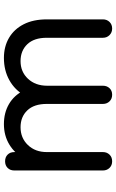

<svg xmlns="http://www.w3.org/2000/svg" viewBox="174 -766 593 981"><g transform="rotate(-90 470.5 -275.5)"><path d="M815 1Q795 1 781.5 -12.5Q768 -26 768 -46V-333Q768 -398 735 -432.5Q702 -467 649 -467Q594 -467 558.5 -429Q523 -391 523 -331H445Q445 -396 473 -446Q501 -496 551 -524Q601 -552 665 -552Q723 -552 767.5 -526Q812 -500 837 -451Q862 -402 862 -333V-46Q862 -26 849 -12.5Q836 1 815 1ZM137 1Q116 1 103 -12.5Q90 -26 90 -46V-499Q90 -520 103 -533Q116 -546 137 -546Q158 -546 171 -533Q184 -520 184 -499V-46Q184 -26 171 -12.5Q158 1 137 1ZM477 1Q456 1 443 -12.5Q430 -26 430 -46V-333Q430 -398 397 -432.5Q364 -467 311 -467Q256 -467 220 -429.5Q184 -392 184 -333H123Q124 -397 150 -446.5Q176 -496 222 -524Q268 -552 327 -552Q385 -552 429.5 -526Q474 -500 498.5 -451Q523 -402 523 -333V-46Q523 -26 510.5 -12.5Q498 1 477 1Z"/></g></svg>

Font: Comfortaa SemiBold
Style: Regular
Weight: 600
Designer: Johan Aakerlund
Foundry: Johan Aakerlund
Version: Version 3.104; ttfautohint (v1.8.1.43-b0c9)